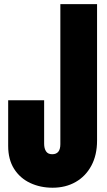

<svg xmlns="http://www.w3.org/2000/svg" viewBox="-20 -879 506 907"><path d="M228.5 7.8Q170.4 7.8 122.6 -14.6Q74.7 -37.1 46.6 -81.3Q18.6 -125.5 18.6 -189.9V-405.3H188.5V-200.2Q188.5 -177.7 197.5 -164.1Q206.5 -150.4 226.6 -150.4Q265.1 -150.4 265.1 -197.8V-859.4H438.5V-214.8Q438.5 -146.5 411.6 -96.4Q384.8 -46.4 337.4 -19.3Q290 7.8 228.5 7.8Z"/></svg>

Font: Anton SC
Style: Regular
Weight: 400
Designer: Vernon Adams
Foundry: Vernon Adams
Version: Version 2.116; ttfautohint (v1.8.4.7-5d5b)